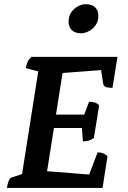

<svg xmlns="http://www.w3.org/2000/svg" viewBox="-20 -919 626 939"><path d="M13.8 0Q17.2 -21.9 22.9 -35.1Q28.5 -48.4 36.1 -50.9L104.7 -72.9L85.5 -52.4L169.6 -585.8L183.3 -565.7L106.1 -585.9Q108.6 -602.6 114.5 -615.4Q120.4 -628.1 133.6 -641H554.6L530 -489.3Q506.4 -489.3 496.7 -494Q487 -498.7 485 -507.7L472.6 -586L484.1 -577L275.9 -561.2L287.9 -574.2L252.3 -349.5L244.3 -358.4H400.8L388.5 -349.5L415.5 -421.2Q429.3 -421.2 442 -418Q454.8 -414.9 464.9 -403.6L439.2 -245Q426.2 -234.2 411.9 -230.8Q397.6 -227.4 385.5 -227.4L379.8 -302.1L391.2 -293.1H234.2L245.2 -302.5L208.6 -71.4L200.6 -82.4L423.3 -64.9L409.3 -47.8L457.4 -173.7Q473.7 -173.7 484.4 -169.4Q495.2 -165.2 505.6 -155L481.6 0ZM376.2 -756.3Q346.4 -756.3 330.9 -771.8Q315.4 -787.4 315.4 -813Q315.4 -839.6 328.5 -858.7Q341.5 -877.8 361.2 -888.2Q380.8 -898.6 398.4 -898.6Q429.6 -898.6 445.3 -883.1Q461.1 -867.6 461.1 -841.4Q461.1 -815.5 447.8 -796.3Q434.5 -777.1 414.8 -766.7Q395.2 -756.3 376.2 -756.3Z"/></svg>

Font: Petrona
Style: Italic
Weight: 400
Italic angle: -9°
Designer: Ringo R. Seeber
Foundry: Ringo R. Seeber
Version: Version 2.001; ttfautohint (v1.8.3)